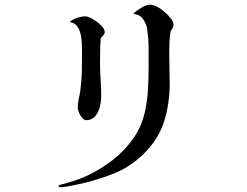

<svg xmlns="http://www.w3.org/2000/svg" viewBox="-20 -751 1040 810"><path d="M422 -614Q422 -610 415 -601Q413 -598 410 -595Q407 -592 405 -590Q403 -564 402.5 -537Q402 -510 402 -484Q402 -450 404.5 -415Q407 -380 407 -345Q407 -323 401 -299.5Q395 -276 381 -260Q367 -244 343 -244Q335 -244 326.5 -254Q318 -264 313 -276.5Q308 -289 308 -296Q308 -317 313 -337.5Q318 -358 320 -379Q325 -418 325.5 -457.5Q326 -497 326 -536Q326 -553 325 -572.5Q324 -592 320 -607Q318 -617 313.5 -627Q309 -637 302 -644Q298 -649 292.5 -652Q287 -655 278 -657Q273 -660 278 -662Q292 -672 309 -677Q326 -682 340 -682Q351 -682 370.5 -671Q390 -660 406 -644.5Q422 -629 422 -614ZM712 -648Q712 -632 700 -621Q696 -597 695 -572.5Q694 -548 694 -523Q694 -492 695 -462Q696 -432 696 -401Q696 -312 671.5 -236Q647 -160 581 -97Q526 -45 460.5 -19Q395 7 322 24Q304 28 281.5 32.5Q259 37 237 39Q228 40 227.5 35Q227 30 232 29Q258 23 290.5 12.5Q323 2 348 -10Q407 -38 458 -78Q509 -118 544.5 -170Q580 -222 593 -287Q602 -331 604.5 -377Q607 -423 607 -468Q607 -506 607 -544Q607 -582 602 -619Q601 -630 598.5 -639.5Q596 -649 592 -656Q586 -670 575 -680Q564 -690 548 -691Q545 -691 544.5 -693.5Q544 -696 546 -697Q560 -709 579.5 -720Q599 -731 612 -731Q627 -731 646 -721Q656 -716 671.5 -703Q687 -690 699.5 -675Q712 -660 712 -648Z"/></svg>

Font: Kaisei Tokumin
Style: Regular
Weight: 400
Designer: Font-Kai, 金井和夫
Foundry: KAZUO KANAI
Version: Version 5.003